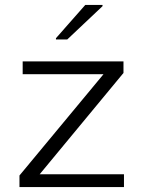

<svg xmlns="http://www.w3.org/2000/svg" viewBox="-20 -759 582 779"><path d="M59 0V-47L400 -458H72V-510H481V-463L141 -52H483V0ZM207 -599V-604L326 -739H396V-734L253 -599Z"/></svg>

Font: Saira SemiExpanded Light
Style: Regular
Weight: 300
Width: 6
Designer: Hector Gatti with collaboration of the Omnibus-Type team
Foundry: Omnibus-Type
Version: Version 1.101